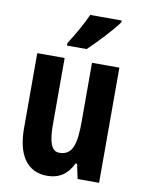

<svg xmlns="http://www.w3.org/2000/svg" viewBox="-87 -827 674 898"><g transform="rotate(10 250.5 -378.0)"><path d="M417 -757V-766H268C247 -721 221 -672 186 -619V-606H279C325 -649 390 -719 417 -757ZM445 -547H315V-269C315 -165 302 -106 237 -106C200 -106 185 -147 185 -229V-547H55V-190C55 -65 103 10 200 10C256 10 296 -17 321 -70H328L343 0H445Z"/></g></svg>

Font: Noto Sans Arabic UI XCn
Style: Bold
Weight: 700
Width: 2
Designer: Monotype Design Team, Nadine Chahine and Nizar Qandah
Foundry: Monotype Imaging Inc.
Version: Version 2.010